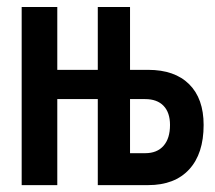

<svg xmlns="http://www.w3.org/2000/svg" viewBox="-20 -538 626 558"><path d="M351.1 0V-92.8H401.9Q436.5 -92.8 455.3 -114.3Q474.1 -135.7 474.1 -174.8Q474.1 -210.9 455.3 -230.5Q436.5 -250 401.9 -250H341.3V-335H410.6Q487.8 -335 529.8 -293.2Q571.8 -251.5 571.8 -174.8Q571.8 -91.3 529.8 -45.7Q487.8 0 410.6 0ZM43 0V-517.6H146.5V0ZM73.2 -250V-335H293.5V-250ZM264.2 0V-517.6H357.9V-301.3V-276.9V0Z"/></svg>

Font: Cascadia Code PL
Style: Regular
Weight: 400
Monospace: yes
Designer: Aaron Bell
Foundry: Saja Typeworks
Version: Version 2102.003